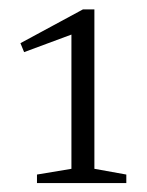

<svg xmlns="http://www.w3.org/2000/svg" viewBox="-20 -706 319 418"><path d="M135.5 -338.5V-649.5L147 -635L32.5 -592.5L24.5 -612L160.5 -685.5H185.5V-338.5L255 -326V-307.5H60.5V-326Z"/></svg>

Font: Newsreader 14pt Light
Style: Regular
Weight: 300
Designer: Hugues Gentile
Foundry: Production Type
Version: Version 1.003